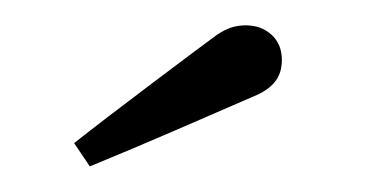

<svg xmlns="http://www.w3.org/2000/svg" viewBox="-20 -616 300 150"><path d="M149.5 -588.8Q154.9 -592.5 160.3 -594.4Q165.8 -596.2 172 -596.2Q184.1 -596.2 192.2 -588.8Q200.2 -581.4 200.2 -569.2Q200.2 -559.2 195.3 -552.8Q190.4 -546.2 180.9 -541.9Q150.9 -528.8 116.8 -514.1Q82.8 -499.4 50.2 -486L37.9 -504.2Q60.2 -521.8 100 -551.8Q139.8 -581.8 149.5 -588.8Z"/></svg>

Font: Didactic
Style: Regular
Weight: 400
Designer: Tyler Finck
Foundry: Etcetera Type Co
Version: Version 3.007;FEAKit 1.0